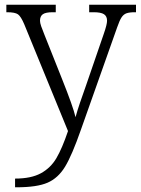

<svg xmlns="http://www.w3.org/2000/svg" viewBox="-20 -556 598 816"><path d="M44 203Q112 203 153.5 180.5Q195 158 219.5 116.5Q244 75 269 1L83 -453Q69 -486 56.5 -495Q44 -504 10 -504H7V-536H217V-504H204Q174 -504 162 -495.5Q150 -487 150 -468Q150 -459 155 -444.5Q160 -430 169 -408L243 -222Q291 -102 301 -58Q308 -84 320 -119.5Q332 -155 345 -191L421 -412Q435 -452 435 -468Q435 -487 422 -495.5Q409 -504 378 -504H359V-536H558V-504H554Q530 -504 517.5 -499.5Q505 -495 496.5 -482Q488 -469 478 -440L324 -5Q286 104 256.5 152.5Q227 201 182 220.5Q137 240 50 240H44Z"/></svg>

Font: Noto Serif Light
Style: Regular
Weight: 300
Designer: Monotype Design Team
Foundry: Monotype Imaging Inc.
Version: Version 1.001